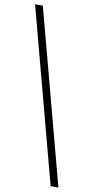

<svg xmlns="http://www.w3.org/2000/svg" viewBox="-110 -781 497 1023"><g transform="rotate(10 139.0 -270.0)"><path d="M285 200H243L-7 -740H35Z"/></g></svg>

Font: Livvic ExtraLight
Style: Regular
Weight: 275
Designer: Jacques Le Bailly, Baron von Fonthausen
Version: Version 1.001; ttfautohint (v1.8.2)